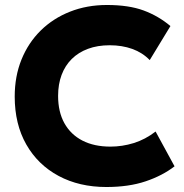

<svg xmlns="http://www.w3.org/2000/svg" viewBox="-20 -735 738 770"><path d="M406.5 15Q298 15 215 -29.5Q132 -74 85.5 -155.5Q39 -237 39 -348Q39 -429 66.2 -496.2Q93.5 -563.5 143.2 -612.5Q193 -661.5 260.8 -688.2Q328.5 -715 409 -715Q496.5 -715 556 -693Q615.5 -671 663.5 -630.5L580.5 -494Q551.5 -524 510.5 -538.8Q469.5 -553.5 420 -553.5Q371 -553.5 332.8 -539.2Q294.5 -525 267.8 -498.5Q241 -472 227 -434.5Q213 -397 213 -350.5Q213 -286.5 238.2 -241Q263.5 -195.5 310.5 -171.2Q357.5 -147 423 -147Q470 -147 516.2 -161.2Q562.5 -175.5 604 -207.5L680 -68Q631.5 -30.5 564 -7.8Q496.5 15 406.5 15Z"/></svg>

Font: Geologica Roman
Style: Bold
Weight: 700
Designer: Sindre Bremnes, Frode Helland
Foundry: Monokrom Skriftforlag AS
Version: Version 1.010;gftools[0.9.28]